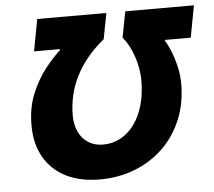

<svg xmlns="http://www.w3.org/2000/svg" viewBox="-49 -703 856 769"><g transform="rotate(-5 379.0 -319.0)"><path d="M758 -650 734 -522H630V-518Q641 -502 652.5 -473.5Q664 -445 672 -410.5Q680 -376 680 -342Q680 -263 653 -198Q626 -133 577.5 -86Q529 -39 463.5 -13.5Q398 12 322 12Q244 12 187 -16.5Q130 -45 99 -99Q68 -153 68 -228Q68 -299 91.5 -355Q115 -411 147.5 -452Q180 -493 208 -518V-522H104L128 -650H406L386 -546Q348 -515 319.5 -480.5Q291 -446 272.5 -409Q254 -372 245 -333Q236 -294 236 -254Q236 -215 249.5 -186.5Q263 -158 288 -142Q313 -126 348 -126Q385 -126 417 -143Q449 -160 472.5 -192Q496 -224 509 -268.5Q522 -313 522 -368Q522 -398 515 -430.5Q508 -463 494.5 -493Q481 -523 462 -546L482 -650Z"/></g></svg>

Font: Source Sans 3 Black
Style: Italic
Weight: 900
Italic angle: -11°
Designer: Paul D. Hunt
Foundry: Adobe
Version: Version 3.052;hotconv 1.1.0;makeotfexe 2.6.0